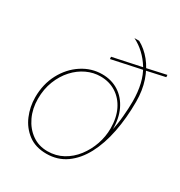

<svg xmlns="http://www.w3.org/2000/svg" viewBox="-174 -852 926 985"><g transform="rotate(30 289.5 -360.0)"><path d="M242 10Q177 10 134 -22.5Q91 -55 69.5 -106Q48 -157 48 -213Q48 -291 81 -353Q114 -415 169 -451Q224 -487 288 -487Q343 -487 385.5 -460Q428 -433 452 -383Q476 -333 475 -264L472 -256Q483 -304 487.5 -354Q492 -404 492 -443Q492 -556 448.5 -626Q405 -696 337 -730H365Q406 -708 438.5 -668Q471 -628 489.5 -573Q508 -518 508 -451Q508 -355 491.5 -271Q475 -187 441.5 -124Q408 -61 358 -25.5Q308 10 242 10ZM240 -4Q290 -4 331 -26.5Q372 -49 401.5 -87.5Q431 -126 447 -172.5Q463 -219 463 -267Q463 -330 440.5 -376Q418 -422 378 -447.5Q338 -473 286 -473Q244 -473 204.5 -454.5Q165 -436 133.5 -401.5Q102 -367 83 -319Q64 -271 64 -213Q64 -155 86.5 -107.5Q109 -60 148.5 -32Q188 -4 240 -4ZM282 -574 281 -587 460 -625 465 -613ZM465 -613 460 -625 578 -651 579 -638Z"/></g></svg>

Font: Kantumruy Pro Thin
Style: Italic
Weight: 250
Italic angle: -13°
Version: Version 1.002